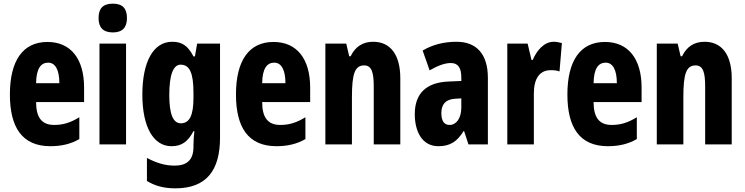

<svg xmlns="http://www.w3.org/2000/svg" viewBox="-20 -788 4066 1048"><path d="M239 -559C104 -559 34 -456 34 -272C34 -94 100 10 255 10C315 10 367 -2 413 -29V-148C364 -118 324 -106 276 -106C209 -106 177 -145 177 -231H439V-310C439 -466 367 -559 239 -559ZM243 -446C281 -446 304 -408 304 -334H177C178 -415 204 -446 243 -446Z M596 -768C542 -768 518 -742 518 -689C518 -637 544 -611 596 -611C647 -611 673 -637 673 -689C673 -741 650 -768 596 -768ZM668 -550H523V0H668Z M920 -560C818 -560 757 -453 757 -271C757 -96 817 10 916 10C972 10 1006 -15 1036 -72H1041C1038 -49 1036 -16 1036 6V14C1036 89 996 116 933 116C885 116 838 104 782 74V200C827 227 875 240 937 240C1108 240 1181 141 1181 -37V-550H1056L1044 -480H1036C1005 -540 972 -560 920 -560ZM966 -435C1015 -435 1036 -390 1036 -282V-254C1036 -159 1015 -115 967 -115C925 -115 904 -165 904 -269C904 -381 926 -435 966 -435Z M1473 -559C1338 -559 1268 -456 1268 -272C1268 -94 1334 10 1489 10C1549 10 1601 -2 1647 -29V-148C1598 -118 1558 -106 1510 -106C1443 -106 1411 -145 1411 -231H1673V-310C1673 -466 1601 -559 1473 -559ZM1477 -446C1515 -446 1538 -408 1538 -334H1411C1412 -415 1438 -446 1477 -446Z M2017 -560C1960 -560 1919 -533 1894 -481H1886L1870 -550H1756V0H1901V-258C1901 -386 1917 -431 1968 -431C2009 -431 2020 -392 2020 -316V0H2165V-361C2165 -489 2111 -560 2017 -560Z M2472 -560C2401 -560 2338 -543 2287 -512L2325 -404C2372 -431 2409 -444 2441 -444C2480 -444 2498 -418 2498 -365V-346L2428 -343C2309 -338 2244 -280 2244 -165C2244 -76 2280 10 2373 10C2439 10 2476 -17 2511 -73H2513L2537 0H2643V-363C2643 -494 2580 -560 2472 -560ZM2464 -249 2498 -251V-201C2498 -143 2471 -106 2434 -106C2405 -106 2389 -127 2389 -171C2389 -220 2414 -246 2464 -249Z M3002 -560C2948 -560 2908 -509 2888 -461H2881L2860 -550H2749V0H2894V-278C2894 -357 2924 -405 2986 -405C3006 -405 3021 -403 3034 -398L3047 -553C3028 -558 3015 -560 3002 -560Z M3282 -559C3147 -559 3077 -456 3077 -272C3077 -94 3143 10 3298 10C3358 10 3410 -2 3456 -29V-148C3407 -118 3367 -106 3319 -106C3252 -106 3220 -145 3220 -231H3482V-310C3482 -466 3410 -559 3282 -559ZM3286 -446C3324 -446 3347 -408 3347 -334H3220C3221 -415 3247 -446 3286 -446Z M3826 -560C3769 -560 3728 -533 3703 -481H3695L3679 -550H3565V0H3710V-258C3710 -386 3726 -431 3777 -431C3818 -431 3829 -392 3829 -316V0H3974V-361C3974 -489 3920 -560 3826 -560Z"/></svg>

Font: Noto Sans Georgian ExtraCondensed ExtraBold
Style: Regular
Weight: 800
Width: 2
Designer: Monotype Design Team, Akaki Razmadze
Foundry: Google LLC
Version: Version 2.005